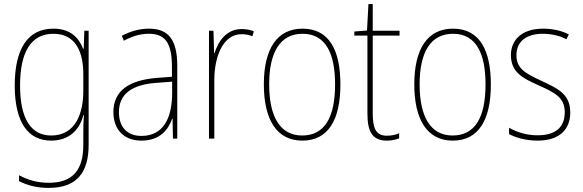

<svg xmlns="http://www.w3.org/2000/svg" viewBox="-20 -677 2846 938"><path d="M241 -537C111 -537 52 -432 52 -259C52 -78 118 10 230 10C314 10 368 -39 387 -114H390C387 -74 387 -49 387 -14V31C387 153 336 216 218 216C160 216 114 201 73 179V208C113 228 158 241 218 241C357 241 413 164 413 31V-527H392L389 -439H386C365 -492 325 -537 241 -537ZM241 -512C350 -512 387 -423 387 -314V-232C387 -130 353 -15 230 -15C132 -15 78 -96 78 -259C78 -414 126 -512 241 -512Z M707 -537C662 -537 616 -524 575 -502L585 -478C631 -503 670 -512 707 -512C785 -512 820 -470 820 -350V-302L741 -296C610 -284 534 -234 534 -129C534 -52 578 10 671 10C761 10 802 -43 821 -97H823L825 0H846V-355C846 -485 802 -537 707 -537ZM741 -272 821 -278V-220C820 -98 777 -13 671 -13C602 -13 561 -56 561 -129C561 -219 626 -263 741 -272Z M1160 -535C1085 -535 1045 -473 1028 -417H1026L1023 -527H1001V0H1027V-286C1027 -401 1070 -510 1160 -510C1181 -510 1198 -506 1213 -500L1220 -524C1202 -532 1181 -535 1160 -535Z M1643 -264C1643 -426 1592 -537 1458 -537C1334 -537 1269 -439 1269 -265C1269 -92 1332 10 1457 10C1583 10 1643 -91 1643 -264ZM1295 -265C1295 -422 1349 -512 1458 -512C1574 -512 1617 -411 1617 -265C1617 -105 1567 -15 1456 -15C1347 -15 1295 -109 1295 -265Z M1870 -14C1816 -14 1801 -51 1801 -123V-503H1932V-527H1801V-657H1780L1773 -528L1711 -523V-503H1775V-124C1775 -39 1795 10 1870 10C1896 10 1913 5 1930 -1V-26C1915 -19 1894 -14 1870 -14Z M2378 -264C2378 -426 2327 -537 2193 -537C2069 -537 2004 -439 2004 -265C2004 -92 2067 10 2192 10C2318 10 2378 -91 2378 -264ZM2030 -265C2030 -422 2084 -512 2193 -512C2309 -512 2352 -411 2352 -265C2352 -105 2302 -15 2191 -15C2082 -15 2030 -109 2030 -265Z M2766 -128C2766 -221 2699 -247 2623 -283C2552 -317 2503 -339 2503 -407C2503 -476 2553 -512 2632 -512C2673 -512 2718 -502 2747 -485L2759 -509C2726 -526 2682 -537 2633 -537C2531 -537 2476 -483 2476 -408C2476 -321 2538 -293 2616 -258C2688 -225 2739 -202 2739 -129C2739 -58 2698 -16 2606 -16C2555 -16 2507 -30 2467 -53V-22C2497 -6 2546 10 2606 10C2713 10 2766 -44 2766 -128Z"/></svg>

Font: Noto Sans Oriya Cond Thin
Style: Regular
Weight: 100
Width: 3
Designer: Amélie Bonet and Sol Matas
Foundry: Google LLC
Version: Version 2.006